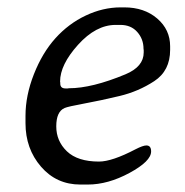

<svg xmlns="http://www.w3.org/2000/svg" viewBox="-20 -494 498 518"><path d="M304.7 -426.8H292Q238.8 -426.8 190.4 -373Q142.1 -319.3 142.1 -273.9L142.6 -271V-268.6Q142.6 -255.4 156.7 -255.4H162.6L166 -255.9Q228 -255.9 318.4 -293.5Q367.7 -314 367.7 -352.5V-358.9L367.2 -362.3Q367.2 -388.7 350.3 -407.7Q333.5 -426.8 304.7 -426.8ZM216.8 3.9H196.8Q132.3 3.9 90.6 -44.4Q48.8 -92.8 48.8 -161.6V-181.6Q48.8 -236.3 71.5 -293.9Q94.2 -351.6 129.6 -390.9Q165 -430.2 211.4 -452.1Q257.8 -474.1 305.7 -474.1H315.4Q369.1 -474.1 404.1 -444.1Q439 -414.1 439 -369.1V-359.4Q439 -303.2 396.2 -275.1Q353.5 -247.1 302.2 -234.9Q251 -222.7 207 -214.6Q163.1 -206.5 154.3 -202.6Q131.8 -192.9 131.8 -153.1Q131.8 -113.3 160.6 -85.7Q189.5 -58.1 247.1 -58.1Q282.2 -58.1 345.7 -91.3Q365.7 -101.6 375 -101.6Q387.7 -101.6 387.7 -85.4Q387.7 -59.1 329.6 -27.6Q271.5 3.9 216.8 3.9Z"/></svg>

Font: Averia Libre Light
Style: Italic
Weight: 300
Italic angle: -8.5°
Version: Version 1.002